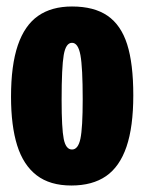

<svg xmlns="http://www.w3.org/2000/svg" viewBox="-20 -560 445 592"><path d="M14 -262Q14 -359 35 -420.5Q56 -482 97.5 -511Q139 -540 202 -540Q270 -540 311.5 -511.5Q353 -483 372 -423.5Q391 -364 391 -266Q391 -169 370 -107.5Q349 -46 307 -17Q265 12 200 12Q134 12 93 -19.5Q52 -51 33 -111.5Q14 -172 14 -262ZM235 -254Q235 -352 228 -390Q221 -428 202 -428Q183 -428 176.5 -390.5Q170 -353 170 -252Q170 -164 176.5 -131.5Q183 -99 202 -99Q221 -99 228 -132.5Q235 -166 235 -254Z"/></svg>

Font: Bricolage Grotesque 96pt Condensed ExBd
Style: Regular
Weight: 800
Width: 3
Designer: Mathieu Triay
Foundry: Atelier Triay
Version: Version 1.001;Glyphs 3.2 (3207)